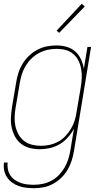

<svg xmlns="http://www.w3.org/2000/svg" viewBox="-20 -777 540 1010"><path d="M159 213Q138 213 117.5 210.5Q97 208 78.5 201.5Q60 195 44 183.5Q28 172 17 155.5Q6 139 2 119Q-2 99 1 78H20Q18 96 21.5 113.5Q25 131 34.5 145.5Q44 160 58 169.5Q72 179 88.5 185Q105 191 123 193Q141 195 159 195Q182 195 205.5 190Q229 185 250.5 173.5Q272 162 289.5 144Q307 126 319.5 104.5Q332 83 339 60.5Q346 38 350 15L369 -100Q356 -75 336.5 -53.5Q317 -32 293 -18Q269 -4 242 2Q215 8 189 8Q162 8 136.5 1.5Q111 -5 91 -20.5Q71 -36 59 -58.5Q47 -81 41.5 -106.5Q36 -132 37.5 -159Q39 -186 43 -213L65 -343Q69 -369 77 -394Q85 -419 99 -442Q113 -465 133 -484Q153 -503 177 -515.5Q201 -528 226.5 -533Q252 -538 278 -538Q305 -538 331 -530.5Q357 -523 376 -506Q395 -489 406 -465Q417 -441 421 -415L440 -530H459L369 18Q365 43 357 68Q349 93 335.5 116Q322 139 302.5 158Q283 177 259 190Q235 203 209.5 208Q184 213 159 213ZM195 -10Q218 -10 241 -15Q264 -20 285.5 -31.5Q307 -43 324 -61Q341 -79 353.5 -100Q366 -121 373 -143.5Q380 -166 383 -189L405 -319Q409 -343 410 -367Q411 -391 407 -414Q403 -437 393 -457.5Q383 -478 365.5 -493Q348 -508 325.5 -514Q303 -520 278 -520Q255 -520 231.5 -515Q208 -510 186 -498.5Q164 -487 146 -469.5Q128 -452 115 -430.5Q102 -409 95 -386.5Q88 -364 84 -340L62 -210Q58 -186 57 -161.5Q56 -137 61 -114Q66 -91 77 -70.5Q88 -50 106 -36Q124 -22 147.5 -16Q171 -10 195 -10ZM291 -604 278 -616 410 -757 426 -743Z"/></svg>

Font: Iosevka Curly Thin Oblique
Style: Regular
Weight: 100
Italic angle: -9°
Monospace: yes
Designer: Belleve Invis
Foundry: Belleve Invis
Version: Version 11.1.0; ttfautohint (v1.8.3)